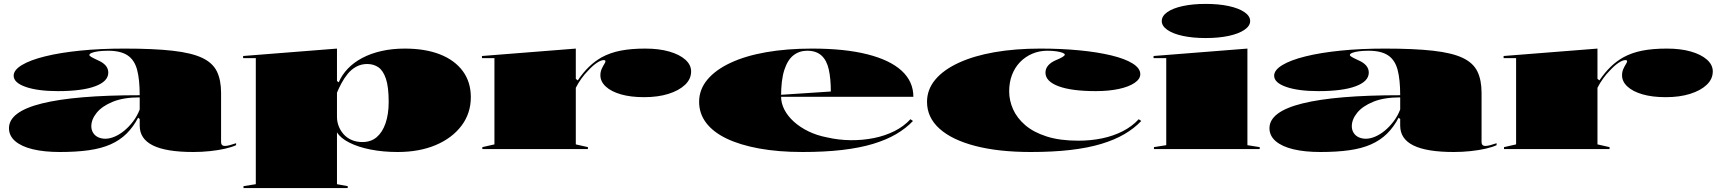

<svg xmlns="http://www.w3.org/2000/svg" viewBox="-20 -764 8806 984"><path d="M617 -515Q768 -515 865 -504Q962 -493 1016 -467.5Q1070 -442 1091.5 -398Q1113 -354 1113 -288V-35Q1113 -26 1118 -21Q1123 -16 1132 -16Q1143 -16 1157.5 -20Q1172 -24 1190 -30V-20Q1169 -10 1134 -2Q1099 6 1056.5 10.5Q1014 15 971 15Q832 15 764 -18.5Q696 -52 696 -120Q696 -129 696 -133.5Q696 -138 696 -143Q696 -148 696 -154L688 -161Q663 -113 628.5 -79Q594 -45 546.5 -24Q499 -3 435 6Q371 15 287 15Q207 15 148.5 1Q90 -13 58 -40.5Q26 -68 26 -107Q26 -192 195.5 -234Q365 -276 696 -276Q696 -357 682.5 -407Q669 -457 633.5 -480.5Q598 -504 534 -504Q505 -504 483.5 -501Q462 -498 450 -493Q438 -488 438 -482Q438 -478 448 -472Q458 -466 482 -455Q535 -432 535 -392Q535 -347 468 -322Q401 -297 277 -297Q174 -297 112 -318.5Q50 -340 50 -376Q50 -405 92 -430.5Q134 -456 210.5 -475Q287 -494 390.5 -504.5Q494 -515 617 -515ZM696 -265Q613 -265 558 -242.5Q503 -220 475.5 -186Q448 -152 448 -117Q448 -98 457.5 -83Q467 -68 483.5 -60.5Q500 -53 520 -53Q542 -53 567 -63.5Q592 -74 616 -93.5Q640 -113 661.5 -141Q683 -169 696 -203Z M1228 200V190L1291 180V-466H1226V-477L1707 -515V-349L1716 -342Q1732 -380 1762.5 -412Q1793 -444 1836.5 -467Q1880 -490 1935 -502.5Q1990 -515 2054 -515Q2159 -515 2234.5 -485.5Q2310 -456 2351.5 -400Q2393 -344 2393 -266Q2393 -183 2345 -119.5Q2297 -56 2213 -20.5Q2129 15 2018 15Q1944 15 1880 2.5Q1816 -10 1770.5 -33Q1725 -56 1707 -86V180L1762 190V200ZM1837 -36Q1881 -36 1910.5 -61Q1940 -86 1956 -132.5Q1972 -179 1972 -242Q1972 -318 1958 -360Q1944 -402 1919.5 -419Q1895 -436 1862 -436Q1831 -436 1805.5 -422Q1780 -408 1761.5 -385Q1743 -362 1729.5 -336.5Q1716 -311 1707 -289V-165Q1707 -140 1716 -117Q1725 -94 1741.5 -75.5Q1758 -57 1782.5 -46.5Q1807 -36 1837 -36Z M2452 0V-10L2514 -24V-466H2450V-477L2931 -515V-360L2941 -352Q2969 -393 2998.5 -421.5Q3028 -450 3063 -470Q3107 -494 3161 -504.5Q3215 -515 3287 -515Q3357 -515 3409.5 -500Q3462 -485 3492 -458.5Q3522 -432 3522 -398Q3522 -359 3491 -329.5Q3460 -300 3406 -283Q3352 -266 3281 -266Q3212 -266 3162 -280.5Q3112 -295 3084.5 -320.5Q3057 -346 3057 -378Q3057 -396 3063.5 -410.5Q3070 -425 3076.5 -435Q3083 -445 3083 -450Q3083 -456 3074 -456Q3060 -456 3039 -442Q3018 -428 2995 -403Q2976 -384 2959.5 -361Q2943 -338 2931 -314V-24L2993 -10V0Z M4142 -515Q4310 -515 4426 -485.5Q4542 -456 4601.5 -401Q4661 -346 4661 -268H3980V-278L4238 -295Q4238 -361 4227.5 -408Q4217 -455 4190 -479.5Q4163 -504 4117 -504Q4077 -504 4047 -481Q4017 -458 4000 -406.5Q3983 -355 3983 -270Q3983 -235 4000 -202Q4017 -169 4048.5 -140.5Q4080 -112 4123 -91Q4166 -70 4218 -60Q4279 -46 4340.5 -45.5Q4402 -45 4459 -56.5Q4516 -68 4564 -92Q4612 -116 4646 -153L4659 -144Q4623 -106 4572.5 -76.5Q4522 -47 4454 -26.5Q4386 -6 4296.5 4.5Q4207 15 4093 15Q3969 15 3870.5 -3Q3772 -21 3703.5 -54Q3635 -87 3599 -134.5Q3563 -182 3563 -242Q3563 -305 3605 -355.5Q3647 -406 3724 -442Q3801 -478 3907 -496.5Q4013 -515 4142 -515Z M5263 15Q5098 15 4978.5 -16Q4859 -47 4795 -104.5Q4731 -162 4731 -242Q4731 -305 4773 -355.5Q4815 -406 4893 -442Q4971 -478 5077 -496.5Q5183 -515 5312 -515Q5419 -515 5512 -506Q5605 -497 5675.5 -480Q5746 -463 5785 -438.5Q5824 -414 5824 -384Q5824 -359 5794.5 -339Q5765 -319 5713.5 -308Q5662 -297 5596 -297Q5472 -297 5405 -322Q5338 -347 5338 -392Q5338 -412 5351.5 -428Q5365 -444 5390 -455Q5437 -474 5437 -484Q5437 -489 5425.5 -493.5Q5414 -498 5394 -501Q5374 -504 5348 -504Q5306 -504 5270 -488.5Q5234 -473 5207.5 -445.5Q5181 -418 5166.5 -380Q5152 -342 5152 -296Q5152 -249 5172 -204Q5192 -159 5234.5 -122.5Q5277 -86 5344.5 -64.5Q5412 -43 5506 -43Q5571 -43 5628.5 -55Q5686 -67 5734 -91.5Q5782 -116 5816 -153L5829 -144Q5793 -106 5742.5 -76.5Q5692 -47 5624 -26.5Q5556 -6 5466.5 4.5Q5377 15 5263 15Z M6159 -569Q6093 -569 6042 -580Q5991 -591 5962.5 -611Q5934 -631 5934 -656Q5934 -682 5962.5 -702Q5991 -722 6042 -733Q6093 -744 6159 -744Q6226 -744 6277 -733Q6328 -722 6357.5 -702Q6387 -682 6387 -656Q6387 -631 6357.5 -611Q6328 -591 6277 -580Q6226 -569 6159 -569ZM5894 0V-10L5957 -20V-466H5892V-477L6373 -515V-20L6436 -10V0Z M7077 -515Q7228 -515 7325 -504Q7422 -493 7476 -467.5Q7530 -442 7551.5 -398Q7573 -354 7573 -288V-35Q7573 -26 7578 -21Q7583 -16 7592 -16Q7603 -16 7617.5 -20Q7632 -24 7650 -30V-20Q7629 -10 7594 -2Q7559 6 7516.5 10.5Q7474 15 7431 15Q7292 15 7224 -18.5Q7156 -52 7156 -120Q7156 -129 7156 -133.5Q7156 -138 7156 -143Q7156 -148 7156 -154L7148 -161Q7123 -113 7088.5 -79Q7054 -45 7006.5 -24Q6959 -3 6895 6Q6831 15 6747 15Q6667 15 6608.5 1Q6550 -13 6518 -40.5Q6486 -68 6486 -107Q6486 -192 6655.5 -234Q6825 -276 7156 -276Q7156 -357 7142.5 -407Q7129 -457 7093.5 -480.5Q7058 -504 6994 -504Q6965 -504 6943.5 -501Q6922 -498 6910 -493Q6898 -488 6898 -482Q6898 -478 6908 -472Q6918 -466 6942 -455Q6995 -432 6995 -392Q6995 -347 6928 -322Q6861 -297 6737 -297Q6634 -297 6572 -318.5Q6510 -340 6510 -376Q6510 -405 6552 -430.5Q6594 -456 6670.5 -475Q6747 -494 6850.5 -504.5Q6954 -515 7077 -515ZM7156 -265Q7073 -265 7018 -242.5Q6963 -220 6935.5 -186Q6908 -152 6908 -117Q6908 -98 6917.5 -83Q6927 -68 6943.5 -60.5Q6960 -53 6980 -53Q7002 -53 7027 -63.5Q7052 -74 7076 -93.5Q7100 -113 7121.5 -141Q7143 -169 7156 -203Z M7688 0V-10L7750 -24V-466H7686V-477L8167 -515V-360L8177 -352Q8205 -393 8234.5 -421.5Q8264 -450 8299 -470Q8343 -494 8397 -504.5Q8451 -515 8523 -515Q8593 -515 8645.5 -500Q8698 -485 8728 -458.5Q8758 -432 8758 -398Q8758 -359 8727 -329.5Q8696 -300 8642 -283Q8588 -266 8517 -266Q8448 -266 8398 -280.5Q8348 -295 8320.5 -320.5Q8293 -346 8293 -378Q8293 -396 8299.5 -410.5Q8306 -425 8312.5 -435Q8319 -445 8319 -450Q8319 -456 8310 -456Q8296 -456 8275 -442Q8254 -428 8231 -403Q8212 -384 8195.5 -361Q8179 -338 8167 -314V-24L8229 -10V0Z"/></svg>

Font: Kalnia Expanded SemiBold
Style: Regular
Weight: 600
Width: 7
Designer: Frida Medrano
Foundry: Frida Medrano
Version: Version 1.105